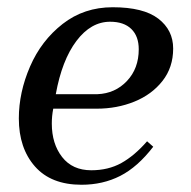

<svg xmlns="http://www.w3.org/2000/svg" viewBox="-20 -500 527 530"><path d="M32 -173Q32 -245 63 -316.5Q94 -388 153 -434Q212 -480 291 -480Q376 -480 417 -448.5Q458 -417 458 -366Q458 -314 428.5 -276.5Q399 -239 351 -219.5Q303 -200 247 -200H127Q123 -180 123 -159Q123 -103 151.5 -66.5Q180 -30 232 -30Q279 -30 315 -50Q351 -70 386 -110L403 -95Q360 -39 312 -14.5Q264 10 205 10Q121 10 76.5 -40.5Q32 -91 32 -173ZM249 -240Q298 -242 330.5 -276.5Q363 -311 363 -364Q363 -400 342.5 -420Q322 -440 284 -440Q231 -440 191 -387Q151 -334 134 -240Z"/></svg>

Font: Philosopher
Style: Italic
Weight: 400
Italic angle: -10°
Designer: Jovanny Lemonad
Foundry: Jovanny Lemonad
Version: Version 2.000